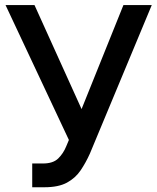

<svg xmlns="http://www.w3.org/2000/svg" viewBox="-20 -748 637 777"><path d="M110.4 9.8V-86.4H153.8Q194.8 -86.4 215.6 -106.7Q236.3 -127 248 -155.8L258.8 -181.6L2.4 -727.5H119.6L310.1 -306.6L479.5 -727.5H594.2L343.8 -126.5Q327.6 -90.3 306.6 -59.1Q285.6 -27.8 251.2 -9Q216.8 9.8 159.7 9.8Z"/></svg>

Font: Inter Tight Medium
Style: Regular
Weight: 500
Designer: Rasmus Andersson
Foundry: rsms
Version: Version 3.004; ttfautohint (v1.8.4.7-5d5b)